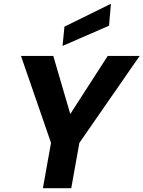

<svg xmlns="http://www.w3.org/2000/svg" viewBox="-20 -996 759 1016"><path d="M207 0 250 -240 91 -700H262L360 -365L336 -368L550 -700H719L400 -240L357 0ZM311 -753 321 -855 567 -976 557 -860Z"/></svg>

Font: DM Sans 20pt Black
Style: Italic
Weight: 900
Italic angle: -10°
Version: Version 4.004;gftools[0.9.30]